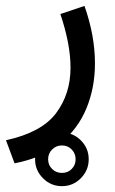

<svg xmlns="http://www.w3.org/2000/svg" viewBox="-26 -286 388 645"><path d="M91.8 249Q91.8 211.9 118.4 185.5Q145 159.2 182.1 159.2Q219.2 159.2 245.6 185.5Q272 211.9 272 249Q272 286.1 245.6 312.7Q219.2 339.4 182.1 339.4Q145 339.4 118.4 312.7Q91.8 286.1 91.8 249ZM135.7 249Q135.7 268.6 149.2 281.7Q162.6 294.9 182.1 294.9Q201.7 294.9 214.8 281.7Q228 268.6 228 249Q228 229.5 214.8 216.1Q201.7 202.6 182.1 202.6Q162.6 202.6 149.2 216.1Q135.7 229.5 135.7 249ZM22.9 262.7 -5.9 185.1Q113.3 159.2 162.1 94.5Q210.9 29.8 210.9 -58.6Q210.9 -100.1 201.9 -145.8Q192.9 -191.4 176.8 -238.8L257.8 -266.1Q293 -166 293 -73.2Q293 8.3 264.4 77.9Q235.8 147.5 176 196Q116.2 244.6 22.9 262.7Z"/></svg>

Font: Vazirmatn RD
Style: Regular
Weight: 400
Designer: Saber Rastikerdar
Foundry: Saber Rastikerdar
Version: Version 32.102